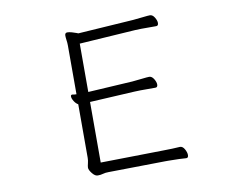

<svg xmlns="http://www.w3.org/2000/svg" viewBox="-78 -815 1156 927"><g transform="rotate(-10 500.0 -351.0)"><path d="M764 0H765Q775 0 775 -14Q775 -27 766 -43Q757 -59 744 -59H743Q728 -58 705 -57Q682 -56 660 -56L354 -51V-348L574 -360Q588 -361 604 -361Q620 -361 635 -361H677Q688 -361 688 -375Q688 -387 678.5 -402.5Q669 -418 656 -418Q647 -418 621.5 -415Q596 -412 573 -410L354 -397V-634L629 -652Q643 -653 659 -653Q675 -653 690 -653H732Q743 -653 743 -667Q743 -679 733.5 -694.5Q724 -710 711 -710Q702 -710 676.5 -707Q651 -704 628 -702L356 -684Q356 -684 347 -687.5Q338 -691 325.5 -694.5Q313 -698 304 -698Q292 -698 292 -684Q292 -680 292.5 -674.5Q293 -669 294 -661Q296 -649 296 -634.5Q296 -620 296 -604V-396Q291 -396 286.5 -396.5Q282 -397 277 -398H275Q268 -398 268 -390Q268 -380 276.5 -366.5Q285 -353 296 -347V-84Q296 -72 292.5 -58Q289 -44 289 -37Q289 -26 302.5 -9Q316 8 329 8Q344 8 355.5 4.5Q367 1 383 1L661 -3H677Q703 -3 729.5 -2Q756 -1 764 0Z"/></g></svg>

Font: Klee One
Style: Regular
Weight: 400
Designer: Fontworks Inc.
Foundry: Fontworks Inc.
Version: Version 1.100